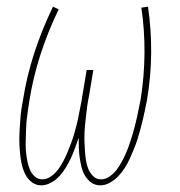

<svg xmlns="http://www.w3.org/2000/svg" viewBox="-20 -548 540 576"><path d="M281 8Q265 8 253.5 -0.5Q242 -9 235 -21Q228 -33 224.5 -47Q221 -61 219 -75.5Q217 -90 216.5 -105Q216 -120 216 -135Q211 -120 205.5 -105Q200 -90 193.5 -75.5Q187 -61 178.5 -47Q170 -33 159.5 -21Q149 -9 134 -0.5Q119 8 104 8Q89 8 77.5 0Q66 -8 59 -19.5Q52 -31 48 -44.5Q44 -58 42 -72.5Q40 -87 39 -101.5Q38 -116 38 -130.5Q38 -145 39 -159.5Q40 -174 41 -189Q42 -204 44 -218.5Q46 -233 49 -248Q60 -319 83 -389.5Q106 -460 139 -528L156 -520Q124 -454 101.5 -384.5Q79 -315 68 -245Q66 -232 64 -218.5Q62 -205 60.5 -192Q59 -179 58.5 -166Q58 -153 57.5 -139.5Q57 -126 57 -113Q57 -100 58.5 -87.5Q60 -75 62.5 -62.5Q65 -50 70 -38.5Q75 -27 84.5 -18.5Q94 -10 107 -10Q121 -10 134 -19.5Q147 -29 155.5 -41Q164 -53 171 -66.5Q178 -80 183.5 -93.5Q189 -107 194 -120.5Q199 -134 203 -148Q207 -162 210.5 -176Q214 -190 216.5 -204Q219 -218 222 -232Q225 -246 227 -260L240 -338H260L247 -260Q244 -246 242 -232Q240 -218 238.5 -204Q237 -190 235.5 -176Q234 -162 233.5 -148Q233 -134 233.5 -120.5Q234 -107 235 -93.5Q236 -80 238 -66.5Q240 -53 245 -41Q250 -29 259.5 -19.5Q269 -10 283 -10Q283 -10 283 -10Q283 -10 283 -10Q297 -10 309.5 -19Q322 -28 330.5 -39.5Q339 -51 346 -64Q353 -77 358.5 -90Q364 -103 368.5 -116Q373 -129 377 -142.5Q381 -156 384.5 -169.5Q388 -183 391 -196.5Q394 -210 396.5 -223.5Q399 -237 402 -250Q413 -320 413.5 -389.5Q414 -459 404 -525L424 -528Q434 -460 433.5 -389.5Q433 -319 421 -248Q418 -233 415 -218.5Q412 -204 408.5 -189Q405 -174 401 -159.5Q397 -145 392.5 -130.5Q388 -116 382 -101.5Q376 -87 369.5 -72.5Q363 -58 354.5 -44.5Q346 -31 335 -19.5Q324 -8 310 0Q296 8 281 8Z"/></svg>

Font: Iosevka SS04 Thin
Style: Italic
Weight: 100
Italic angle: -9°
Monospace: yes
Designer: Belleve Invis
Foundry: Belleve Invis
Version: Version 19.0.0; ttfautohint (v1.8.4)